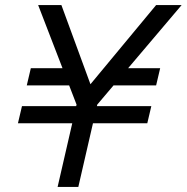

<svg xmlns="http://www.w3.org/2000/svg" viewBox="-20 -740 739 760"><path d="M208 0 283 -326 131 -720H223L350 -374H311L598 -720H699L365 -326L290 0ZM51 -252 67 -320H579L563 -252ZM294 -402H86L102 -470H274ZM457 -470H614L598 -402H397Z"/></svg>

Font: Instrument Sans
Style: Italic
Weight: 400
Italic angle: -13°
Designer: Rodrigo Fuenzalida
Foundry: fragTYPE
Version: Version 1.000;gftools[0.9.28]